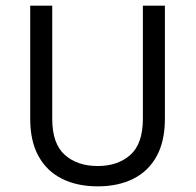

<svg xmlns="http://www.w3.org/2000/svg" viewBox="-20 -648 693 680"><path d="M87 -628H165V-227Q165 -139 209.5 -99.5Q254 -60 326 -60Q397.5 -60 441.8 -99.5Q486 -139 486 -227V-628H564V-227Q564 -148 534.8 -94.8Q505.5 -41.5 452 -14.8Q398.5 12 326 12Q253.5 12 199.8 -14.8Q146 -41.5 116.5 -94.8Q87 -148 87 -227Z"/></svg>

Font: Karla ExtraLight
Style: Regular
Weight: 400
Version: Version 2.001